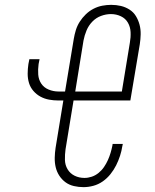

<svg xmlns="http://www.w3.org/2000/svg" viewBox="-20 -763 640 791"><path d="M324 8Q304 8 284.5 3.5Q265 -1 250 -12Q235 -23 224.5 -39Q214 -55 209.5 -74Q205 -93 205.5 -113.5Q206 -134 209 -154L241 -349H221Q201 -349 182 -352.5Q163 -356 146.5 -365Q130 -374 117.5 -388.5Q105 -403 99.5 -421Q94 -439 94 -459Q94 -479 97 -499L101 -519H143L139 -499Q136 -477 137.5 -456Q139 -435 150 -418.5Q161 -402 180.5 -394Q200 -386 221 -386H248L284 -603Q287 -621 292.5 -639Q298 -657 308.5 -673.5Q319 -690 333.5 -704Q348 -718 365.5 -727Q383 -736 401.5 -739.5Q420 -743 438 -743Q459 -743 478 -738.5Q497 -734 513.5 -723.5Q530 -713 540 -696.5Q550 -680 555 -661Q560 -642 559.5 -621.5Q559 -601 556 -581L517 -349H283L250 -148Q247 -126 247.5 -104.5Q248 -83 258.5 -65.5Q269 -48 287.5 -39Q306 -30 328 -30Q343 -30 358 -35Q373 -40 386 -50.5Q399 -61 408.5 -75Q418 -89 424.5 -103.5Q431 -118 435.5 -133Q440 -148 443 -163L444 -170H486L484 -161Q481 -141 474.5 -121Q468 -101 458.5 -82Q449 -63 435 -45.5Q421 -28 403 -15.5Q385 -3 364.5 2.5Q344 8 324 8ZM290 -386H482L515 -587Q519 -609 518 -630.5Q517 -652 507 -669.5Q497 -687 478 -696Q459 -705 437 -705Q417 -705 396.5 -697.5Q376 -690 360.5 -674Q345 -658 336.5 -637.5Q328 -617 324 -596Z"/></svg>

Font: Iosevka XLt Ex Obl
Style: Regular
Weight: 200
Width: 7
Italic angle: -9°
Monospace: yes
Designer: Belleve Invis
Foundry: Belleve Invis
Version: Version 32.5.0; ttfautohint (v1.8.4)